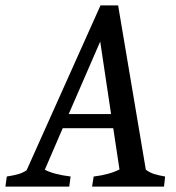

<svg xmlns="http://www.w3.org/2000/svg" viewBox="-51 -687 649 707"><path d="M47 -60 319 -667H384L486 -62Q501 -51 517.5 -46Q534 -41 557 -37L553 0H288L294 -37Q352 -44 389 -63L366 -215H180L114 -62Q146 -45 209 -37L204 0H-31L-26 -37Q-1 -41 15.5 -45.5Q32 -50 47 -60ZM358 -267 318 -534 202 -267Z"/></svg>

Font: Caladea
Style: Italic
Weight: 400
Italic angle: -9°
Designer: Carolina Giovagnoli and Andres Torresi
Foundry: Carolina Giovagnoli & Andres Torresi
Version: Version 1.001